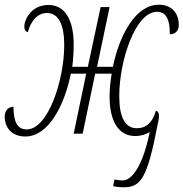

<svg xmlns="http://www.w3.org/2000/svg" viewBox="-24 -566 777 813"><path d="M499 227C571 227 599 194 644 -41C647 -52 649 -64 649 -74C650 -86 645 -96 636 -97C622 -47 595 -23 555 -23C506 -23 481 -69 481 -159C481 -310 550 -517 641 -516C678 -516 696 -486 695 -421C719 -421 733 -436 733 -461C733 -506 707 -546 648 -546C551 -546 482 -419 454 -283H387L440 -536H402L348 -283H282C286 -315 288 -347 288 -377C288 -481 252 -545 181 -545C111 -545 79 -486 79 -453C79 -441 84 -432 94 -430C107 -479 136 -511 175 -511C224 -511 248 -461 248 -375C248 -228 180 -18 89 -18C51 -18 33 -48 33 -114C10 -113 -4 -97 -4 -73C-4 -27 24 12 83 12C180 12 248 -116 276 -254H341L288 0H326L379 -254H449C443 -219 440 -188 440 -158C440 -51 479 10 548 10C573 10 594 3 610 -7L608 3C579 138 534 198 496 198C483 198 469 196 461 194L455 222C466 225 481 227 499 227Z"/></svg>

Font: Noto Serif Condensed ExtraLight
Style: Italic
Weight: 200
Width: 3
Italic angle: -12°
Designer: Monotype Design Team
Foundry: Monotype Imaging Inc.
Version: Version 2.013